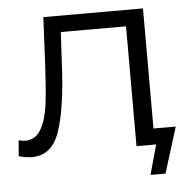

<svg xmlns="http://www.w3.org/2000/svg" viewBox="-48 -575 749 739"><g transform="rotate(-5 326.0 -205.5)"><path d="M617 -62 562 115H504L536 0H460V-463H208L201 -333Q193 -169 163 -81Q133 7 56 7Q35 7 5 -1L10 -62Q28 -58 35 -58Q76 -58 97 -96Q118 -134 125 -190Q132 -246 137 -338L146 -526H531V-62Z"/></g></svg>

Font: CMG Sans
Style: Regular
Weight: 400
Designer: Julieta Ulanovsky
Foundry: Julieta Ulanovsky
Version: Version 7.200